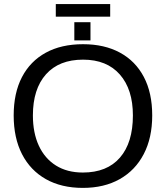

<svg xmlns="http://www.w3.org/2000/svg" viewBox="-20 -916 818 946"><path d="M730 -347.2Q730 -236.8 688.2 -156.7Q646.5 -76.7 569.8 -33.4Q493.2 9.8 388.2 9.8Q282.7 9.8 206.3 -33.2Q129.9 -76.2 88.6 -156.2Q47.4 -236.3 47.4 -347.2Q47.4 -457.5 88.1 -535.9Q128.9 -614.3 205.3 -656.2Q281.7 -698.2 389.2 -698.2Q494.6 -698.2 571 -656.7Q647.5 -615.2 688.7 -536.9Q730 -458.5 730 -347.2ZM634.8 -347.2Q634.8 -475.6 570.6 -548.8Q506.3 -622.1 389.2 -622.1Q271 -622.1 206.5 -549.8Q142.1 -477.5 142.1 -347.2Q142.1 -261.2 171.4 -198Q200.7 -134.8 255.9 -100.3Q311 -65.9 388.2 -65.9Q507.3 -65.9 571 -139.4Q634.8 -212.9 634.8 -347.2ZM254.9 -834V-896H522.9V-834ZM346.2 -716.8V-806.6H425.8V-716.8Z"/></svg>

Font: Arimo
Style: Regular
Weight: 400
Designer: Steve Matteson
Foundry: Monotype Imaging Inc.
Version: Version 1.33